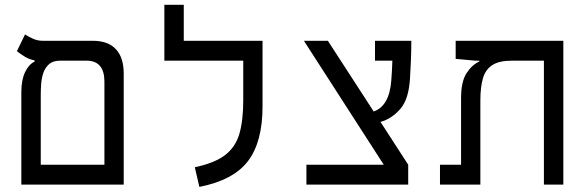

<svg xmlns="http://www.w3.org/2000/svg" viewBox="-20 -752 2384 782"><path d="M66.9 0V-376Q66.9 -426.8 82.3 -458.5Q97.7 -490.2 120.6 -501V-506.3Q99.6 -509.8 81.1 -521.2Q62.5 -532.7 48.8 -543.5L82 -611.8Q93.3 -604 112.8 -595Q132.3 -585.9 153.8 -585.9H357.9Q419.9 -585.9 451.9 -551.8Q483.9 -517.6 483.9 -452.1V0ZM225.1 -504.9Q196.3 -504.9 180.2 -491Q164.1 -477.1 156.7 -455.6Q149.4 -434.1 147.7 -410.4Q146 -386.7 146 -366.7V-81.1H405.3V-418.9Q405.3 -504.9 332.5 -504.9Z M1049.3 -585.9V-318.4Q1049.3 -173.8 990 -95.9Q930.7 -18.1 792 9.3L773.4 -70.8Q854.5 -87.9 897 -120.6Q939.5 -153.3 955.1 -207.5Q970.7 -261.7 970.7 -343.3V-504.9H649.4V-732.4H728.5V-585.9Z M1228 0V-81.1H1543L1217.8 -585.9H1315.4L1502 -297.9Q1565.9 -320.3 1573.7 -424.3Q1576.7 -462.4 1578.1 -504.9H1507.3V-585.9H1655.3Q1655.3 -547.4 1653.6 -505.6Q1651.9 -463.9 1649.9 -433.1Q1645 -347.7 1610.1 -307.9Q1575.2 -268.1 1529.8 -255.4L1642.6 -81.1V0Z M2274.4 0H2195.3V-504.9H2065.4Q2013.2 -504.9 1985.4 -487.1Q1957.5 -469.2 1947 -433.1Q1936.5 -397 1936.5 -342.8V0H1772V-81.1H1857.9V-352.1Q1857.9 -418.9 1879.6 -453.1Q1901.4 -487.3 1932.1 -501.5V-504.9H1916.5L1835.9 -512.2V-585.9H2274.4Z"/></svg>

Font: Cascadia Code NF SemiLight
Style: Regular
Weight: 350
Monospace: yes
Designer: Aaron Bell
Foundry: Saja Typeworks
Version: Version 2404.023; ttfautohint (v1.8.4)